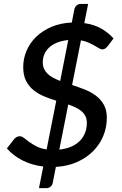

<svg xmlns="http://www.w3.org/2000/svg" viewBox="-20 -841 620 976"><path d="M327 -637.5Q293 -634 268.8 -623.8Q244.5 -613.5 228.5 -598.2Q212.5 -583 205 -564Q197.5 -545 197.5 -524Q197.5 -505 204.2 -490.8Q211 -476.5 222.8 -465.2Q234.5 -454 250.8 -445.5Q267 -437 286 -429.5ZM281.5 -80.5Q315 -84 341.2 -95.2Q367.5 -106.5 385.2 -124.2Q403 -142 412.2 -165.2Q421.5 -188.5 421.5 -216.5Q421.5 -236 414.2 -250.5Q407 -265 394.2 -275.8Q381.5 -286.5 364.2 -294.8Q347 -303 327 -310ZM528 -607Q521 -598 514.5 -594Q508 -590 499.5 -590Q492.5 -590 483 -595.8Q473.5 -601.5 460.5 -609Q447.5 -616.5 430.5 -624.2Q413.5 -632 391.5 -636L346.5 -409Q378.5 -398.5 410 -386.2Q441.5 -374 466.8 -355.2Q492 -336.5 507.5 -309.2Q523 -282 523 -242Q523 -193.5 505 -150Q487 -106.5 453.5 -72.8Q420 -39 372 -17.5Q324 4 264 7.5L248 89Q246.5 99 237.5 107.2Q228.5 115.5 216.5 115.5H178L200 5.5Q141.5 -1.5 94 -25.8Q46.5 -50 15 -86.5L52 -134Q57.5 -140.5 64.8 -144.5Q72 -148.5 80.5 -148.5Q90.5 -148.5 101.5 -139.8Q112.5 -131 128 -119.8Q143.5 -108.5 164.8 -97.2Q186 -86 217 -81.5L266 -329Q235 -338.5 204.8 -351Q174.5 -363.5 150.8 -382.5Q127 -401.5 112.5 -430Q98 -458.5 98 -500.5Q98 -543 115 -583Q132 -623 164 -654Q196 -685 241.8 -704.5Q287.5 -724 345 -726.5L358 -793.5Q360 -804.5 369 -812.8Q378 -821 390 -821H428L408.5 -723.5Q460.5 -716 496.2 -695Q532 -674 557 -645.5Z"/></svg>

Font: Lato 2
Style: Italic
Weight: 600
Italic angle: -7°
Designer: Lukasz Dziedzic with Adam Twardoch and Botio Nikoltchev
Foundry: tyPoland Lukasz Dziedzic
Version: Version 2.015; 2015-08-06; http://www.latofonts.com/